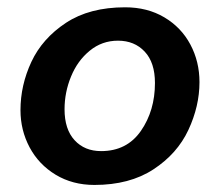

<svg xmlns="http://www.w3.org/2000/svg" viewBox="-20 -508 618 539"><path d="M540 -277.5Q540 -335 514.4 -383.1Q488.8 -431.2 441.2 -459.4Q393.8 -487.5 331.2 -487.5Q231.2 -487.5 165 -443.8Q98.8 -400 68.1 -334.4Q37.5 -268.8 37.5 -198.8Q37.5 -142.5 63.1 -94.4Q88.8 -46.2 136.2 -17.5Q183.8 11.2 245 11.2Q343.8 11.2 410.6 -32.5Q477.5 -76.2 508.8 -143.1Q540 -210 540 -277.5ZM415 -275Q415 -197.5 375.6 -140.6Q336.2 -83.8 263.8 -83.8Q217.5 -83.8 189.4 -114.4Q161.2 -145 161.2 -201.2Q161.2 -248.8 179.4 -293.1Q197.5 -337.5 231.9 -365.6Q266.2 -393.8 311.2 -393.8Q357.5 -393.8 386.2 -363.1Q415 -332.5 415 -275Z"/></svg>

Font: Cambay
Style: Bold Italic
Weight: 700
Italic angle: -11°
Designer: Pooja Saxena
Foundry: Pooja Saxena
Version: Version 1.006;PS 001.006;hotconv 1.0.70;makeotf.lib2.5.58329